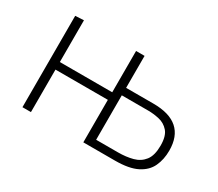

<svg xmlns="http://www.w3.org/2000/svg" viewBox="-96 -698 1021 900"><g transform="rotate(30 414.5 -248.5)"><path d="M90 0V-494.5L136 -497V-271H419.5V-494.5H465.5V-321.5H613Q788 -321.5 788 -167.5Q788 -119.5 770.2 -81.5Q752.5 -43.5 709.5 -21.8Q666.5 0 591 0H419.5V-230H136V0ZM465.5 -40.5H583.5Q627 -40.5 662.8 -50Q698.5 -59.5 719.8 -87Q741 -114.5 741 -167.5Q741 -219.5 719.8 -243.5Q698.5 -267.5 667.8 -274.2Q637 -281 609 -281H465.5Z"/></g></svg>

Font: Commissioner ExtraLight
Style: Regular
Weight: 200
Designer: Kostas Bartsokas
Foundry: Kostas Bartsokas
Version: Version 1.000; ttfautohint (v1.8.3)